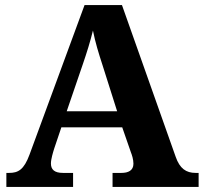

<svg xmlns="http://www.w3.org/2000/svg" viewBox="-20 -734 800 754"><path d="M5 0H267V-55H227C194 -55 180 -68 180 -92C180 -109 188 -135 193 -151L221 -234H460L494 -136C498 -126 504 -108 504 -91C504 -64 483 -55 457 -55H422V0H760V-55H748C711 -55 686 -72 670 -118L459 -714H312L96 -127C74 -67 51 -55 16 -55H5ZM242 -297 306 -484C321 -528 334 -569 345 -614C354 -568 368 -523 382 -480L440 -297Z"/></svg>

Font: Noto Serif Hentaigana Bold
Style: Regular
Weight: 700
Designer: Kazuhiro Yamada
Foundry: nipponia
Version: Version 1.000